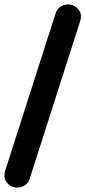

<svg xmlns="http://www.w3.org/2000/svg" viewBox="-27 -777 385 866"><path d="M334 -680 108 26Q97 61 64 67.5Q31 74 8 51Q-15 28 -3 -9L223 -714Q234 -749 267 -755.5Q300 -762 323 -739Q346 -716 334 -680Z"/></svg>

Font: Nunito ExtraBold
Style: Regular
Weight: 800
Designer: Vernon Adams
Foundry: Vernon Adams
Version: Version 3.602